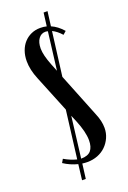

<svg xmlns="http://www.w3.org/2000/svg" viewBox="-163 -829 643 968"><g transform="rotate(-20 158.0 -344.5)"><path d="M110 3Q70 -7 35 -30L46 -49Q63 -39 80 -32Q97 -25 113 -21L145 -277L65 -474Q43 -527 43 -573Q43 -603 52 -628Q61 -653 77 -670.5Q93 -688 115 -698Q137 -708 164 -708Q183 -708 198 -704L207 -775H228L218 -697Q251 -683 280 -650L263 -635Q240 -661 215 -673L185 -438L279 -203Q297 -161 297 -124Q297 -96 286 -71.5Q275 -47 256.5 -29Q238 -11 212.5 -1Q187 9 157 9Q150 9 143.5 8.5Q137 8 130 7L120 86H100ZM195 -679Q187 -681 182 -681Q159 -681 145 -661.5Q131 -642 131 -609Q131 -574 154 -516L170 -476ZM202 -92Q202 -137 174 -205L160 -238L133 -18Q170 -18 186 -37Q202 -56 202 -92Z"/></g></svg>

Font: Moniqa Narrow Heading
Style: Bold
Weight: 700
Width: 4
Designer: Rajesh Rajput
Foundry: Rajesh Rajput
Version: Version 1.000